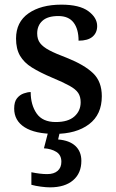

<svg xmlns="http://www.w3.org/2000/svg" viewBox="-20 -566 501 826"><path d="M216 10Q131 10 86 -18.5Q41 -47 41 -99Q41 -128 53 -143Q65 -158 82 -164Q99 -170 112 -170Q112 -115 137.5 -78Q163 -41 220 -41Q273 -41 300 -65Q327 -89 327 -126Q327 -150 316.5 -166Q306 -182 279 -197Q252 -212 204 -232Q152 -254 117.5 -275.5Q83 -297 66 -326.5Q49 -356 49 -400Q49 -471 102.5 -508.5Q156 -546 244 -546Q322 -546 360 -518Q398 -490 398 -454Q398 -425 378 -408Q358 -391 318 -391Q318 -441 296.5 -469Q275 -497 231 -497Q185 -497 162.5 -476.5Q140 -456 140 -422Q140 -397 152.5 -380.5Q165 -364 192.5 -349.5Q220 -335 268 -317Q343 -287 380.5 -251Q418 -215 418 -152Q418 -73 363 -31.5Q308 10 216 10ZM195 240Q179 240 156 237Q133 234 115 229V175Q154 183 183 183Q212 183 228 169Q244 155 244 130Q244 101 222.5 87.5Q201 74 169 72L190 -9H240L230 34Q279 38 304.5 62Q330 86 330 126Q330 179 294.5 209.5Q259 240 195 240Z"/></svg>

Font: Noto Serif Tamil Medium
Style: Regular
Weight: 500
Designer: Indian Type Foundry, Tom Grace, and the Monotype Design Team
Foundry: Monotype Imaging Inc.
Version: Version 2.004; ttfautohint (v1.8.4.7-5d5b)